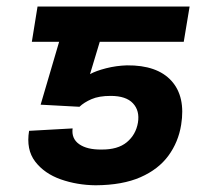

<svg xmlns="http://www.w3.org/2000/svg" viewBox="-20 -548 632 577"><path d="M218.8 -227.1 102.1 -233.4 157.7 -422.4H75.7L92.8 -528.3H549.8L532.2 -422.4H279.8L250.5 -325.2Q268.1 -335 298.6 -342.8Q329.1 -350.6 361.3 -351.6Q452.1 -352.5 495.1 -305.2Q538.1 -257.8 524.4 -172.9Q516.1 -121.1 486.1 -80.1Q456.1 -39.1 402.1 -15.4Q348.1 8.3 267.6 8.8Q211.9 8.3 162.6 -9Q113.3 -26.4 85.7 -62.5Q58.1 -98.6 67.4 -154.8L198.2 -162.1Q194.3 -131.3 218 -114.7Q241.7 -98.1 284.7 -98.6Q334 -98.1 361.1 -120.6Q388.2 -143.1 394.5 -179.2Q400.4 -215.3 379.6 -237.5Q358.9 -259.8 312.5 -259.8Q277.3 -259.8 254.9 -250Q232.4 -240.2 218.8 -227.1Z"/></svg>

Font: Inter Display Semi Bold
Style: Italic
Weight: 600
Italic angle: -9.39999°
Designer: Rasmus Andersson
Foundry: rsms
Version: Version 4.000;git-4fc901f